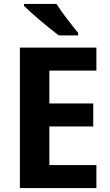

<svg xmlns="http://www.w3.org/2000/svg" viewBox="-20 -956 561 976"><path d="M267 -936H102V-926C139 -889 231 -811 279 -776H377V-789C347 -826 295 -891 267 -936ZM470 0V-117H231V-313H454V-430H231V-597H470V-714H81V0Z"/></svg>

Font: Noto Sans Display
Style: Bold
Weight: 700
Designer: Monotype Design Team
Foundry: Monotype Imaging Inc.
Version: Version 1.900